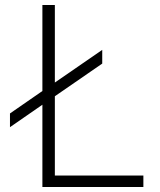

<svg xmlns="http://www.w3.org/2000/svg" viewBox="-20 -750 640 770"><path d="M150 0V-330L20 -240V-295L150 -385V-730H200V-419L390 -550V-495L200 -364V-46H555V0Z"/></svg>

Font: Tiny Thin
Style: Regular
Weight: 100
Monospace: yes
Designer: Philipp Nurullin, Konstantin Bulenkov
Foundry: JetBrains
Version: Version 2.251; ttfautohint (v1.8.4.7-5d5b)